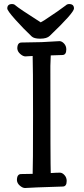

<svg xmlns="http://www.w3.org/2000/svg" viewBox="-20 -921 415 953"><path d="M179.2 -729Q148.9 -729 137.2 -740.2Q98.1 -776.9 57.1 -822.5Q16.1 -868.2 16.1 -878.9Q16.1 -900.9 40 -900.9Q50.3 -900.9 57.1 -894Q74.2 -878.9 182.1 -810.1Q199.2 -820.8 202.1 -821.8Q273.9 -869.1 306.2 -894Q313 -900.9 323.2 -900.9Q347.2 -900.9 347.2 -878.9Q347.2 -857.9 227.1 -743.2Q212.9 -729 179.2 -729ZM104 12.2Q92.3 12.2 78.6 0.5Q64.9 -11.2 64 -26.9Q64 -57.1 85 -57.1Q124 -57.1 142.1 -58.1Q144 -89.8 144 -348.1Q144 -603 142.1 -643.1Q118.2 -641.1 106 -641.1Q94.2 -641.1 80.6 -653.1Q66.9 -665 65.9 -680.2Q65.9 -710 86.9 -710L187 -711.9L274.9 -716.8Q287.1 -716.8 298.1 -704.8Q309.1 -692.9 309.1 -675.8Q309.1 -647.9 289.1 -647.9L231.9 -646L230 -594.2Q230 -97.2 231.9 -62Q259.3 -64 277.3 -64Q289.1 -64 300 -52Q311 -40 311 -22.9Q311 4.9 291 4.9Q131.3 9.8 104 12.2Z"/></svg>

Font: LXGW WenKai GB Screen
Style: Regular
Weight: 400
Designer: LXGW / Fontworks Inc.
Foundry: LXGW / Fontworks Inc.
Version: Version 1.321;February 19, 2024;FontCreator 14.0.0.2901 64-b